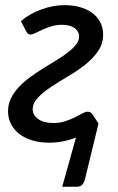

<svg xmlns="http://www.w3.org/2000/svg" viewBox="-20 -534 449 728"><path d="M226 -514.5Q255 -514.5 281.2 -507.5Q307.5 -500.5 327.5 -486.5Q347.5 -472.5 359.2 -451.5Q371 -430.5 371 -402.5Q371 -367.5 351.2 -339.2Q331.5 -311 301.8 -287.8Q272 -264.5 237.5 -244.2Q203 -224 173.2 -204.2Q143.5 -184.5 123.8 -163.8Q104 -143 104 -119Q104 -97.5 125 -82.5Q146 -67.5 182 -67.5Q206.5 -67.5 227 -74.2Q247.5 -81 263.8 -89Q280 -97 292 -103.8Q304 -110.5 311.5 -110.5Q318.5 -110.5 323.2 -107.8Q328 -105 332 -98.5L353.5 -65.5L302 146Q299 159 291.5 166.5Q284 174 272 174H216L268 -12.5Q218.5 7 166.5 7Q130 7 101.2 -2Q72.5 -11 52.2 -27Q32 -43 21.2 -64.8Q10.5 -86.5 10.5 -112Q10.5 -139 22 -162Q33.5 -185 52.5 -205Q71.5 -225 95.8 -242.5Q120 -260 145.2 -275.8Q170.5 -291.5 194.8 -306.2Q219 -321 238 -335.8Q257 -350.5 268.5 -365.2Q280 -380 280 -396Q280 -414.5 263.2 -427.2Q246.5 -440 214.5 -440Q193 -440 174.8 -434.2Q156.5 -428.5 141.5 -421.8Q126.5 -415 115.2 -409.2Q104 -403.5 96.5 -403Q92.5 -403 87.8 -405.2Q83 -407.5 79.5 -415L59 -454Q92.5 -482 136.8 -498.2Q181 -514.5 226 -514.5Z"/></svg>

Font: Lato Medium
Style: Italic
Weight: 500
Italic angle: -7°
Designer: Lukasz Dziedzic
Foundry: tyPoland Lukasz Dziedzic
Version: Version 2.006; 2014-01-15